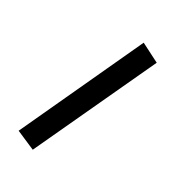

<svg xmlns="http://www.w3.org/2000/svg" viewBox="-171 -772 843 920"><g transform="rotate(30 250.0 -312.0)"><path d="M150 43 46 -2 354 -667 456 -615Z"/></g></svg>

Font: Ligconsolata
Style: Bold
Weight: 700
Monospace: yes
Designer: Raph Levien, Cyreal, Brenton Simpson
Foundry: Raph Levien, Cyreal, Google
Version: Version 3.001; ttfautohint (v1.8.2.53-6de2)